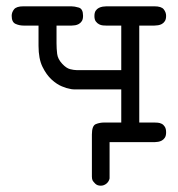

<svg xmlns="http://www.w3.org/2000/svg" viewBox="-20 -450 565 608"><path d="M17 -400Q17 -411 24.5 -420.5Q32 -430 54 -430H206Q216 -430 229.5 -426Q243 -422 243 -400Q243 -389 239 -383Q235 -377 229.5 -374Q224 -371 218 -370Q212 -369 207 -369H159V-313Q159 -296 161 -279.5Q163 -263 177 -248Q190 -234 202 -231Q214 -228 222 -228H364V-369H316Q312 -369 306 -369.5Q300 -370 294 -373Q288 -376 283.5 -382Q279 -388 279 -399Q279 -410 283 -416Q287 -422 293 -425Q299 -428 305.5 -429Q312 -430 317 -430H469Q491 -430 498.5 -420.5Q506 -411 506 -400Q506 -389 502 -383Q498 -377 492.5 -374Q487 -371 480.5 -370Q474 -369 469 -369H421V-62H469Q473 -62 479.5 -61.5Q486 -61 492 -58Q498 -55 502 -48.5Q506 -42 506 -31Q506 -20 502 -14Q498 -8 492.5 -5Q487 -2 481 -1Q475 0 471 0H327V115Q325 125 317 131.5Q309 138 299 138Q288 138 281.5 131.5Q275 125 273 121Q271 116 271 109Q271 102 271 95V-24Q271 -52 283.5 -57Q296 -62 310 -62H364V-167H227Q220 -167 213.5 -167Q207 -167 200 -169Q192 -170 176 -176.5Q160 -183 143.5 -198Q127 -213 114.5 -238.5Q102 -264 102 -305V-369H55Q41 -369 29 -374.5Q17 -380 17 -400Z"/></svg>

Font: CMU Typewriter Custom
Style: Regular
Weight: 500
Monospace: yes
Version: Version 0.7.0